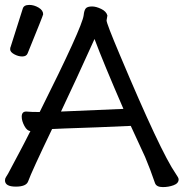

<svg xmlns="http://www.w3.org/2000/svg" viewBox="-27 -743 744 778"><path d="M63 -514.2Q46.9 -514.2 30.5 -523.2Q14.2 -532.2 14.2 -543Q14.2 -550.8 16.1 -553.2L64.9 -707Q68.8 -723.1 91.8 -723.1Q110.8 -723.1 129.4 -712.2Q147.9 -701.2 147.9 -685.1Q147.9 -681.2 85 -526.9Q80.1 -514.2 63 -514.2ZM220.2 -291 473.1 -301.8Q391.1 -490.7 356 -585Q278.3 -413.1 220.2 -291ZM632.8 15.1Q606.9 15.1 601.1 -1Q582 -57.1 561 -106.9L502.9 -232.9L367.2 -227.1Q194.3 -221.2 184.1 -220.2Q101.1 -47.4 86.9 -7.8Q79.1 13.2 37.1 13.2Q-6.8 13.2 -6.8 -12.2Q-6.8 -20 -2.4 -26.1Q2 -32.2 5.9 -39.6Q9.8 -46.9 19.3 -64.9Q28.8 -83 48.3 -119.4Q67.9 -155.8 96.2 -211.9H98.1Q83 -211.9 72 -232.4Q61 -252.9 61 -270Q61 -291 79.1 -291Q98.1 -289.1 133.8 -289.1Q306.6 -634.3 312 -681.2Q314 -701.2 320.6 -709Q327.1 -716.8 346.2 -716.8Q362.3 -716.8 383.1 -706.8Q403.8 -696.8 408.2 -680.2L404.8 -660.2Q404.8 -647.9 458 -522Q624 -127 685.1 -39.1Q697.3 -22 696.8 -16.1Q696.8 0 676.3 7.6Q655.8 15.1 632.8 15.1Z"/></svg>

Font: LXGW WenKai Screen R
Style: Regular
Weight: 400
Designer: Fontworks Inc.
Version: Version 1.235;May 31, 2022